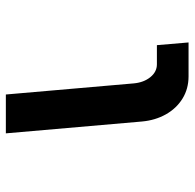

<svg xmlns="http://www.w3.org/2000/svg" viewBox="-24 -624 649 640"><g transform="rotate(90 300.0 -304.5)"><path d="M195 -503.5H131L122 -609H235Q276.5 -609 309.2 -588.8Q342 -568.5 361.8 -533.2Q381.5 -498 385.5 -454L425 0H295.5L258.5 -426Q255.5 -459.5 237.8 -481.5Q220 -503.5 195 -503.5Z"/></g></svg>

Font: JuliaMono ExtraBold
Style: Italic
Weight: 800
Italic angle: -9°
Monospace: yes
Designer: cormullion
Foundry: corm
Version: Version 0.057; ttfautohint (v1.8.4)